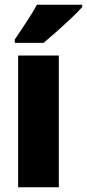

<svg xmlns="http://www.w3.org/2000/svg" viewBox="-20 -786 365 806"><path d="M227 0H56V-553H227ZM325 -756Q309 -738 280.5 -711Q252 -684 220.5 -656Q189 -628 163 -606H42V-620Q66 -656 91.5 -694.5Q117 -733 135 -766H325Z"/></svg>

Font: Noto Sans Khmer UI Condensed Black
Style: Regular
Weight: 900
Width: 3
Designer: Danh Hong and the Monotype Design Team
Foundry: Monotype Imaging Inc.
Version: Version 2.002; ttfautohint (v1.8.4.7-5d5b)